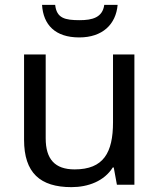

<svg xmlns="http://www.w3.org/2000/svg" viewBox="-20 -760 658 790"><path d="M464 -740H409C402 -688 360 -677 308 -677C247 -677 213 -685 207 -740H153C158 -658 207 -606 306 -606C402 -606 457 -660 464 -740ZM533 -536H445V-257C445 -132 406 -63 287 -63C206 -63 168 -105 168 -191V-536H79V-185C79 -49 145 10 274 10C343 10 409 -15 444 -71H448L461 0H533Z"/></svg>

Font: Noto Sans Elbasan
Style: Regular
Weight: 400
Designer: Monotype Design Team
Foundry: Monotype Imaging Inc.
Version: Version 2.004